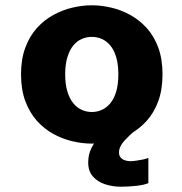

<svg xmlns="http://www.w3.org/2000/svg" viewBox="-20 -532 690 726"><path d="M327 11Q291.5 11 254 2.2Q216.5 -6.5 181.8 -25.5Q147 -44.5 119.5 -75.2Q92 -106 75.8 -149.5Q59.5 -193 59.5 -251Q59.5 -308.5 75.8 -352Q92 -395.5 119.5 -426Q147 -456.5 181.8 -475.5Q216.5 -494.5 254 -503.2Q291.5 -512 327 -512Q363 -512 400.5 -503.2Q438 -494.5 472.5 -475.5Q507 -456.5 534.8 -426Q562.5 -395.5 578.5 -352Q594.5 -308.5 594.5 -251Q594.5 -193 578.5 -149.5Q562.5 -106 534.8 -75.2Q507 -44.5 472.5 -25.5Q438 -6.5 400.5 2.2Q363 11 327 11ZM327 -108.5Q347.5 -108.5 365.5 -116.8Q383.5 -125 397.5 -142Q411.5 -159 419.5 -186Q427.5 -213 427.5 -251Q427.5 -288.5 419.5 -315.5Q411.5 -342.5 397.5 -359.5Q383.5 -376.5 365.5 -384.5Q347.5 -392.5 327 -392.5Q307 -392.5 288.8 -384.5Q270.5 -376.5 256.8 -359.5Q243 -342.5 234.8 -315.5Q226.5 -288.5 226.5 -251Q226.5 -213 234.8 -186Q243 -159 256.8 -142Q270.5 -125 288.8 -116.8Q307 -108.5 327 -108.5ZM541 65V160.5Q525 167.5 494.8 170.8Q464.5 174 437 174Q406 174 377.5 164.8Q349 155.5 331.2 135.2Q313.5 115 313.5 82.5Q313.5 53 325.2 29Q337 5 352.8 -12.2Q368.5 -29.5 381 -38H491Q470.5 -22 450.2 0.2Q430 22.5 430 44.5Q430 57 436.8 64.2Q443.5 71.5 453.5 74.5Q463.5 77.5 473 77.5Q481.5 77.5 495.5 75.5Q509.5 73.5 522.2 70.8Q535 68 541 65Z"/></svg>

Font: Trispace Thin
Style: Bold
Weight: 700
Version: Version 1.210